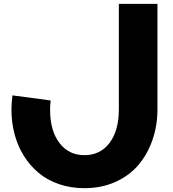

<svg xmlns="http://www.w3.org/2000/svg" viewBox="-20 -777 906 1005"><path d="M421.9 208Q350.6 208 289.3 187Q228 166 182.6 128.2Q137.2 90.3 105 39.1Q72.8 -12.2 56.4 -74Q40 -135.7 40 -203.1Q40 -234.9 44.9 -277.8L245.1 -251Q242.2 -225.1 242.2 -203.1Q242.2 -92.8 291 -28.8Q339.8 35.2 421.9 35.2Q504.9 35.2 553.5 -29.1Q602.1 -93.3 602.1 -205.1V-756.8H804.2V-206.1Q804.2 -120.1 778.1 -44.7Q752 30.8 704.1 86.9Q656.2 143.1 583.5 175.5Q510.7 208 421.9 208Z"/></svg>

Font: Montserrat-Arabic ExtraBold
Style: Regular
Weight: 800
Designer: Mohamed Gaber
Foundry: Kief Type Foundry
Version: Version 5.008;PS 005.008;hotconv 1.0.88;makeotf.lib2.5.64775